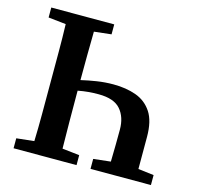

<svg xmlns="http://www.w3.org/2000/svg" viewBox="-98 -769 909 875"><g transform="rotate(15 356.0 -332.0)"><path d="M39 0V-47L122 -56Q124 -118 124 -182Q124 -246 124 -310V-353Q124 -416 124 -480Q124 -544 122 -608L39 -617V-664H336V-617L255 -608Q254 -553 253.5 -496Q253 -439 253 -379Q287 -387 325.5 -393Q364 -399 404 -399Q464 -399 511 -382Q558 -365 585.5 -323.5Q613 -282 613 -207V-56L687 -47V0H402V-47L483 -56Q484 -95 484.5 -135Q485 -175 485 -207Q485 -266 454 -302Q423 -338 350 -338Q325 -338 302 -336Q279 -334 253 -329V-310Q253 -247 253.5 -183.5Q254 -120 255 -56L336 -47V0Z"/></g></svg>

Font: Source Serif 4 Semibold
Style: Regular
Weight: 600
Designer: Frank Grießhammer
Foundry: Adobe
Version: Version 4.005;hotconv 1.1.0;makeotfexe 2.6.0